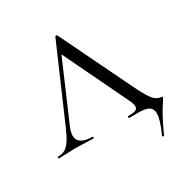

<svg xmlns="http://www.w3.org/2000/svg" viewBox="-192 -786 1088 1131"><g transform="rotate(-30 351.5 -220.5)"><path d="M597 195Q594 195 591.5 193Q589 191 590 188Q630 101 630 59Q630 26 608 13Q586 0 541 0H476Q472 0 472 -6Q472 -12 476 -12Q510 -12 525.5 -18Q541 -24 541 -41Q541 -58 526 -89L311 -536L343 -584L148 -132Q134 -98 134 -76Q134 -44 159 -28Q184 -12 231 -12Q236 -12 236 -6Q236 0 231 0Q213 0 179 -2Q141 -4 113 -4Q87 -4 51 -2Q19 0 -1 0Q-5 0 -5 -6Q-5 -12 -1 -12Q27 -12 46.5 -23Q66 -34 84 -61Q102 -88 125 -141L338 -632Q339 -635 345 -635.5Q351 -636 352 -632L592 -137Q627 -65 650.5 -38.5Q674 -12 702 -12Q708 -12 708 -6Q708 -1 698 13Q653 77 601 193Q599 195 597 195Z"/></g></svg>

Font: Cormorant Garamond Medium
Style: Regular
Weight: 500
Designer: Christian Thalmann (Catharsis Fonts)
Foundry: Catharsis Fonts
Version: Version 4.000